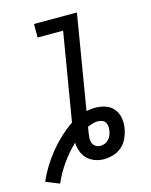

<svg xmlns="http://www.w3.org/2000/svg" viewBox="-137 -813 756 959"><g transform="rotate(-15 241.5 -333.0)"><path d="M53 69 -17 41Q-1 4 20.5 -31Q42 -66 68 -98Q94 -130 124.5 -158.5Q155 -187 189 -210L265 -665H133V-735H355L274 -247Q285 -249 297 -250.5Q309 -252 320 -252Q348 -252 373.5 -243Q399 -234 415 -214Q431 -194 435.5 -167Q440 -140 435 -112Q435 -112 435 -111Q435 -110 435 -110Q430 -86 419 -62.5Q408 -39 388.5 -22.5Q369 -6 344.5 1Q320 8 296 8Q272 8 249.5 -0.5Q227 -9 211 -25Q195 -41 187 -63Q179 -85 178 -109Q138 -71 106 -25.5Q74 20 53 69ZM296 -61Q308 -61 319.5 -65.5Q331 -70 339.5 -79Q348 -88 352.5 -99.5Q357 -111 359 -122Q361 -134 360 -145.5Q359 -157 353 -166Q347 -175 336.5 -179Q326 -183 314 -183Q301 -183 287.5 -179Q274 -175 261 -169Q260 -162 258.5 -154.5Q257 -147 256 -140Q254 -127 253 -113.5Q252 -100 256.5 -88Q261 -76 272 -68.5Q283 -61 296 -61Z"/></g></svg>

Font: Iosevka SS04 Oblique
Style: Regular
Weight: 400
Italic angle: -9°
Monospace: yes
Designer: Belleve Invis
Foundry: Belleve Invis
Version: Version 19.0.0; ttfautohint (v1.8.4)